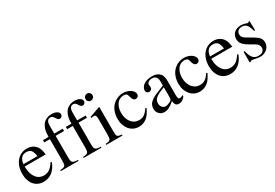

<svg xmlns="http://www.w3.org/2000/svg" viewBox="45 -1729 3874 2705"><g transform="rotate(-30 1982.0 -376.0)"><path d="M472.7 -174.8Q437.5 -83 377.4 -36.1Q317.4 10.7 236.3 10.7Q188.5 10.7 149.9 -6.8Q111.3 -24.4 84 -56.6Q56.6 -88.9 42 -134.8Q27.3 -180.7 27.3 -238.3Q27.3 -299.8 44.4 -350.6Q61.5 -401.4 92.3 -438Q123 -474.6 166 -495.1Q209 -515.6 260.7 -515.6Q304.7 -515.6 341.3 -499Q377.9 -482.4 403.3 -452.1Q414.1 -438.5 421.4 -424.8Q428.7 -411.1 434.1 -394.5Q439.5 -377.9 443.4 -357.4Q447.3 -336.9 451.2 -310.5H108.4Q110.4 -256.8 117.7 -222.2Q125 -187.5 141.6 -155.3Q189.5 -65.4 282.2 -65.4Q335.9 -65.4 375.5 -91.8Q415 -118.2 455.1 -181.6ZM337.9 -347.7Q327.1 -419.9 303.2 -447.8Q279.3 -475.6 228.5 -475.6Q176.8 -475.6 147.9 -445.3Q119.1 -415 110.4 -347.7Z M839.8 -466.8H703.1V-115.2Q703.1 -84 706.5 -64.9Q710 -45.9 720.7 -35.6Q731.4 -25.4 752 -21Q772.5 -16.6 806.6 -15.6V0H517.6V-15.6Q547.9 -17.6 565.9 -22Q584 -26.4 593.8 -37.1Q603.5 -47.9 606.4 -66.4Q609.4 -85 609.4 -115.2V-466.8H518.6V-503.9H609.4Q609.4 -537.1 611.8 -562Q614.3 -586.9 618.7 -606.9Q623 -627 630.4 -644.5Q637.7 -662.1 648.4 -680.7Q669.9 -717.8 711.4 -739.7Q752.9 -761.7 805.7 -761.7Q856.4 -761.7 889.2 -742.2Q921.9 -722.7 921.9 -692.4Q921.9 -672.9 908.7 -659.2Q895.5 -645.5 875 -645.5Q861.3 -645.5 849.6 -654.8Q837.9 -664.1 825.2 -686.5Q810.5 -710.9 797.4 -720.2Q784.2 -729.5 765.6 -729.5Q702.1 -729.5 702.1 -630.9V-503.9H839.8Z M1211.9 -466.8H1075.2V-115.2Q1075.2 -84 1078.6 -64.9Q1082 -45.9 1092.8 -35.6Q1103.5 -25.4 1124 -21Q1144.5 -16.6 1178.7 -15.6V0H889.6V-15.6Q919.9 -17.6 938 -22Q956.1 -26.4 965.8 -37.1Q975.6 -47.9 978.5 -66.4Q981.4 -85 981.4 -115.2V-466.8H890.6V-503.9H981.4Q981.4 -537.1 983.9 -562Q986.3 -586.9 990.7 -606.9Q995.1 -627 1002.4 -644.5Q1009.8 -662.1 1020.5 -680.7Q1042 -717.8 1083.5 -739.7Q1125 -761.7 1177.7 -761.7Q1228.5 -761.7 1261.2 -742.2Q1293.9 -722.7 1293.9 -692.4Q1293.9 -672.9 1280.8 -659.2Q1267.6 -645.5 1247.1 -645.5Q1233.4 -645.5 1221.7 -654.8Q1210 -664.1 1197.3 -686.5Q1182.6 -710.9 1169.4 -720.2Q1156.2 -729.5 1137.7 -729.5Q1074.2 -729.5 1074.2 -630.9V-503.9H1211.9Z M1438.5 -509.8V-113.3Q1438.5 -83 1440.9 -64.9Q1443.4 -46.9 1452.1 -36.6Q1460.9 -26.4 1477.1 -22.5Q1493.2 -18.6 1521.5 -15.6V0H1256.8V-15.6Q1286.1 -17.6 1303.2 -22Q1320.3 -26.4 1329.6 -36.6Q1338.9 -46.9 1341.8 -64.9Q1344.7 -83 1344.7 -113.3V-372.1Q1344.7 -409.2 1336.4 -424.3Q1328.1 -439.5 1308.6 -439.5Q1300.8 -439.5 1290.5 -438.5Q1280.3 -437.5 1269.5 -435.5L1261.7 -434.6V-451.2L1433.6 -512.7ZM1382.8 -761.7Q1406.2 -761.7 1422.9 -744.6Q1439.5 -727.5 1439.5 -704.1Q1439.5 -679.7 1423.3 -663.6Q1407.2 -647.5 1381.8 -647.5Q1357.4 -647.5 1341.8 -663.6Q1326.2 -679.7 1326.2 -704.1Q1326.2 -727.5 1342.8 -744.6Q1359.4 -761.7 1382.8 -761.7Z M2008.8 -164.1Q1995.1 -137.7 1983.9 -118.7Q1972.7 -99.6 1962.4 -84.5Q1952.1 -69.3 1941.4 -57.6Q1930.7 -45.9 1918 -36.1Q1859.4 10.7 1788.1 10.7Q1742.2 10.7 1703.1 -7.3Q1664.1 -25.4 1636.2 -58.6Q1608.4 -91.8 1592.8 -136.7Q1577.1 -181.6 1577.1 -236.3Q1577.1 -305.7 1601.1 -363.8Q1625 -421.9 1669.9 -459Q1704.1 -487.3 1742.7 -501.5Q1781.2 -515.6 1821.3 -515.6Q1856.4 -515.6 1887.7 -506.3Q1918.9 -497.1 1942.4 -481.4Q1965.8 -465.8 1979.5 -444.8Q1993.2 -423.8 1993.2 -400.4Q1993.2 -380.9 1978 -366.2Q1962.9 -351.6 1941.4 -351.6Q1921.9 -351.6 1908.2 -366.2Q1894.5 -380.9 1887.7 -405.3L1880.9 -429.7Q1873 -460.9 1858.9 -471.7Q1844.7 -482.4 1814.5 -482.4Q1780.3 -482.4 1752.4 -468.3Q1724.6 -454.1 1705.1 -427.7Q1685.5 -401.4 1674.3 -365.2Q1663.1 -329.1 1663.1 -285.2Q1663.1 -238.3 1675.8 -198.2Q1688.5 -158.2 1710.9 -129.9Q1733.4 -101.6 1765.1 -85.4Q1796.9 -69.3 1835 -69.3Q1882.8 -69.3 1918 -92.3Q1953.1 -115.2 1993.2 -173.8Z M2455.1 -117.2Q2455.1 -80.1 2461.9 -65.9Q2468.8 -51.8 2488.3 -51.8Q2510.7 -51.8 2537.1 -72.3V-43.9Q2508.8 -12.7 2487.3 -1Q2465.8 10.7 2437.5 10.7Q2403.3 10.7 2387.2 -8.3Q2371.1 -27.3 2367.2 -72.3Q2316.4 -28.3 2278.3 -8.8Q2240.2 10.7 2204.1 10.7Q2151.4 10.7 2118.7 -22.5Q2085.9 -55.7 2085.9 -108.4Q2085.9 -134.8 2096.2 -161.6Q2106.4 -188.5 2126 -205.1Q2143.6 -220.7 2158.7 -231.9Q2173.8 -243.2 2198.2 -255.4Q2222.7 -267.6 2261.7 -283.2Q2300.8 -298.8 2365.2 -325.2V-396.5Q2365.2 -442.4 2343.3 -465.8Q2321.3 -489.3 2280.3 -489.3Q2246.1 -489.3 2223.1 -473.1Q2200.2 -457 2200.2 -434.6Q2200.2 -425.8 2202.6 -412.1Q2205.1 -398.4 2205.1 -389.6Q2205.1 -370.1 2189.9 -356.4Q2174.8 -342.8 2155.3 -342.8Q2135.7 -342.8 2121.6 -356.9Q2107.4 -371.1 2107.4 -390.6Q2107.4 -412.1 2119.6 -434.6Q2131.8 -457 2153.3 -474.6Q2175.8 -494.1 2213.4 -504.9Q2251 -515.6 2294.9 -515.6Q2345.7 -515.6 2380.4 -498.5Q2415 -481.4 2433.6 -451.2Q2445.3 -431.6 2450.2 -405.8Q2455.1 -379.9 2455.1 -335.9ZM2365.2 -297.9Q2314.5 -279.3 2278.8 -262.2Q2243.2 -245.1 2221.2 -227.1Q2199.2 -209 2189.5 -188.5Q2179.7 -168 2179.7 -143.6V-138.7Q2179.7 -121.1 2185.5 -105Q2191.4 -88.9 2201.7 -77.1Q2211.9 -65.4 2225.6 -58.6Q2239.3 -51.8 2253.9 -51.8Q2271.5 -51.8 2293.5 -59.1Q2315.4 -66.4 2335 -77.1Q2354.5 -87.9 2359.9 -99.6Q2365.2 -111.3 2365.2 -136.7Z M2999 -164.1Q2985.4 -137.7 2974.1 -118.7Q2962.9 -99.6 2952.6 -84.5Q2942.4 -69.3 2931.6 -57.6Q2920.9 -45.9 2908.2 -36.1Q2849.6 10.7 2778.3 10.7Q2732.4 10.7 2693.4 -7.3Q2654.3 -25.4 2626.5 -58.6Q2598.6 -91.8 2583 -136.7Q2567.4 -181.6 2567.4 -236.3Q2567.4 -305.7 2591.3 -363.8Q2615.2 -421.9 2660.2 -459Q2694.3 -487.3 2732.9 -501.5Q2771.5 -515.6 2811.5 -515.6Q2846.7 -515.6 2877.9 -506.3Q2909.2 -497.1 2932.6 -481.4Q2956.1 -465.8 2969.7 -444.8Q2983.4 -423.8 2983.4 -400.4Q2983.4 -380.9 2968.3 -366.2Q2953.1 -351.6 2931.6 -351.6Q2912.1 -351.6 2898.4 -366.2Q2884.8 -380.9 2877.9 -405.3L2871.1 -429.7Q2863.3 -460.9 2849.1 -471.7Q2835 -482.4 2804.7 -482.4Q2770.5 -482.4 2742.7 -468.3Q2714.8 -454.1 2695.3 -427.7Q2675.8 -401.4 2664.6 -365.2Q2653.3 -329.1 2653.3 -285.2Q2653.3 -238.3 2666 -198.2Q2678.7 -158.2 2701.2 -129.9Q2723.6 -101.6 2755.4 -85.4Q2787.1 -69.3 2825.2 -69.3Q2873 -69.3 2908.2 -92.3Q2943.4 -115.2 2983.4 -173.8Z M3507.8 -174.8Q3472.7 -83 3412.6 -36.1Q3352.5 10.7 3271.5 10.7Q3223.6 10.7 3185.1 -6.8Q3146.5 -24.4 3119.1 -56.6Q3091.8 -88.9 3077.1 -134.8Q3062.5 -180.7 3062.5 -238.3Q3062.5 -299.8 3079.6 -350.6Q3096.7 -401.4 3127.4 -438Q3158.2 -474.6 3201.2 -495.1Q3244.1 -515.6 3295.9 -515.6Q3339.8 -515.6 3376.5 -499Q3413.1 -482.4 3438.5 -452.1Q3449.2 -438.5 3456.5 -424.8Q3463.9 -411.1 3469.2 -394.5Q3474.6 -377.9 3478.5 -357.4Q3482.4 -336.9 3486.3 -310.5H3143.6Q3145.5 -256.8 3152.8 -222.2Q3160.2 -187.5 3176.8 -155.3Q3224.6 -65.4 3317.4 -65.4Q3371.1 -65.4 3410.6 -91.8Q3450.2 -118.2 3490.2 -181.6ZM3373 -347.7Q3362.3 -419.9 3338.4 -447.8Q3314.5 -475.6 3263.7 -475.6Q3211.9 -475.6 3183.1 -445.3Q3154.3 -415 3145.5 -347.7Z M3863.3 -349.6Q3844.7 -424.8 3817.4 -456.1Q3790 -487.3 3742.2 -487.3Q3703.1 -487.3 3679.7 -466.3Q3656.2 -445.3 3656.2 -411.1Q3656.2 -363.3 3704.1 -335L3824.2 -263.7Q3875 -233.4 3896.5 -203.6Q3918 -173.8 3918 -131.8Q3918 -102.5 3905.3 -76.2Q3892.6 -49.8 3871.6 -30.8Q3850.6 -11.7 3822.3 -0.5Q3793.9 10.7 3761.7 10.7Q3744.1 10.7 3723.6 8.3Q3703.1 5.9 3678.7 0Q3659.2 -4.9 3648.4 -6.8Q3637.7 -8.8 3627.9 -8.8Q3618.2 -8.8 3613.3 -5.9Q3608.4 -2.9 3602.5 4.9H3587.9V-168.9H3605.5Q3615.2 -126 3627.9 -96.7Q3640.6 -67.4 3657.2 -48.8Q3673.8 -30.3 3696.3 -22Q3718.8 -13.7 3747.1 -13.7Q3791 -13.7 3815.9 -35.2Q3840.8 -56.6 3840.8 -93.8Q3840.8 -143.6 3782.2 -176.8L3717.8 -213.9Q3681.6 -234.4 3656.7 -252.9Q3631.8 -271.5 3616.2 -290.5Q3600.6 -309.6 3593.8 -330.1Q3586.9 -350.6 3586.9 -374Q3586.9 -404.3 3598.1 -429.7Q3609.4 -455.1 3629.4 -473.6Q3649.4 -492.2 3677.7 -502Q3706.1 -511.7 3740.2 -511.7Q3779.3 -511.7 3815.4 -498Q3835.9 -489.3 3846.7 -489.3Q3850.6 -489.3 3852.5 -491.2Q3854.5 -493.2 3862.3 -500L3863.3 -502H3877L3880.9 -349.6Z"/></g></svg>

Font: BabelStone Tibetan
Style: Regular
Weight: 400
Designer: Christopher J. Fynn
Foundry: BabelStone
Version: Version 10.011 October 1, 2023